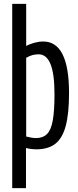

<svg xmlns="http://www.w3.org/2000/svg" viewBox="-20 -760 403 990"><path d="M43 210V-740H115V-523Q133 -533 157 -539.5Q181 -546 203 -546Q336 -546 336 -280Q336 -175 319 -111Q302 -47 265 -18.5Q228 10 167 10Q155 10 142 8.5Q129 7 114 3V210ZM165 -48Q201 -48 222 -68.5Q243 -89 252 -138.5Q261 -188 261 -274Q261 -379 240.5 -429.5Q220 -480 179 -480Q162 -480 147.5 -476Q133 -472 115 -462V-56Q147 -48 165 -48Z"/></svg>

Font: Georama Condensed
Style: Regular
Weight: 400
Width: 3
Designer: Jean-Baptiste Levee
Foundry: Production Type
Version: Version 1.000